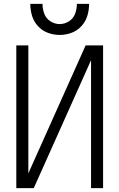

<svg xmlns="http://www.w3.org/2000/svg" viewBox="-20 -969 615 989"><path d="M64 0V-735H126V-76L421 -735H483H511V0H449V-659L154 0H92ZM288 -789Q256 -789 226.5 -800Q197 -811 175.5 -834.5Q154 -858 145 -888Q136 -918 136 -949H199Q199 -923 208 -898.5Q217 -874 239.5 -859.5Q262 -845 287 -845Q313 -845 335.5 -859.5Q358 -874 367 -898.5Q376 -923 376 -949H439Q439 -918 430 -888Q421 -858 399.5 -834.5Q378 -811 348.5 -800Q319 -789 288 -789Z"/></svg>

Font: Jozsika Light
Style: Regular
Weight: 300
Monospace: yes
Designer: Belleve Invis
Foundry: Belleve Invis
Version: 2.1.0